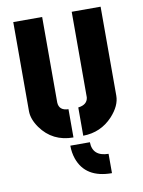

<svg xmlns="http://www.w3.org/2000/svg" viewBox="-85 -616 646 869"><g transform="rotate(-10 238.0 -181.5)"><path d="M358.4 194.3Q237.3 194.3 204.1 99.6Q194.3 71.3 194.3 39.1H284.2Q285.2 104.5 358.4 105.5ZM37.1 -147.5V-556.6H169.9V-163.1Q171.9 -126 214.8 -125V4.9Q119.1 4.9 65.4 -70.3Q37.1 -110.4 37.1 -147.5ZM259.8 4.9V-125Q301.8 -129.9 305.7 -163.1V-556.6H438.5V-147.5Q438.5 -101.6 395.5 -54.7Q340.8 3.9 259.8 4.9Z"/></g></svg>

Font: Post No Bills Colombo
Style: ExtraBold
Weight: 900
Designer: Kosala Senevirathne, Siva Puranthara, Lasantha Premarathna, Tharique Azeez
Foundry: Mooniak
Version: Version 1.220 ; ttfautohint (v1.5)